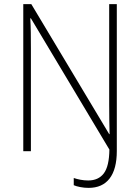

<svg xmlns="http://www.w3.org/2000/svg" viewBox="-20 -734 680 932"><path d="M410 178Q389 178 369 174Q349 170 338 165V130Q352 135 370.5 138.5Q389 142 408 142Q458 142 484 107.5Q510 73 511 -8L130 -645H127Q129 -611 129.5 -575.5Q130 -540 130 -498V0H93V-714H132L510 -83H512Q511 -118 510.5 -155.5Q510 -193 510 -227V-714H547V-1Q547 87 512 132.5Q477 178 410 178Z"/></svg>

Font: Noto Sans Ethiopic SemiCondensed ExtraLight
Style: Regular
Weight: 200
Width: 4
Designer: Monotype Design Team
Foundry: Monotype Imaging Inc.
Version: Version 2.102; ttfautohint (v1.8.4.7-5d5b)